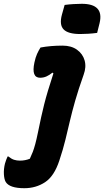

<svg xmlns="http://www.w3.org/2000/svg" viewBox="-94 -790 548 1010"><path d="M235 -550Q281 -550 311 -528.5Q341 -507 351 -472.5Q361 -438 346 -397Q318 -318 301.5 -260Q285 -202 273.5 -153Q262 -104 250 -54.5Q238 -5 218 55Q191 137 143 168.5Q95 200 34 200Q-44 200 -64 167Q-72 153 -73.5 126.5Q-75 100 -68 71Q-65 60 -61.5 51Q-58 42 -54 33H-50Q-34 46 -20 50.5Q-6 55 11 55Q24 55 37.5 52.5Q51 50 63 45Q72 26 78.5 9Q85 -8 91.5 -32Q98 -56 106 -95Q115 -139 122.5 -173.5Q130 -208 138.5 -241.5Q147 -275 158.5 -313.5Q170 -352 187 -404L182 -408Q166 -395 150.5 -388Q135 -381 117 -381Q70 -381 87 -461Q93 -489 101 -506.5Q109 -524 119 -540Q145 -545 174.5 -547.5Q204 -550 235 -550ZM246 -764Q268 -767 292.5 -768.5Q317 -770 336 -770Q454 -770 430 -669L417 -617Q395 -614 371.5 -612.5Q348 -611 328 -611Q264 -611 240.5 -635.5Q217 -660 232 -714Z"/></svg>

Font: Recursive Sn Csl St XBd
Style: Italic
Weight: 800
Italic angle: -15°
Version: Version 1.079;hotconv 1.0.112;makeotfexe 2.5.65598; ttfautoh